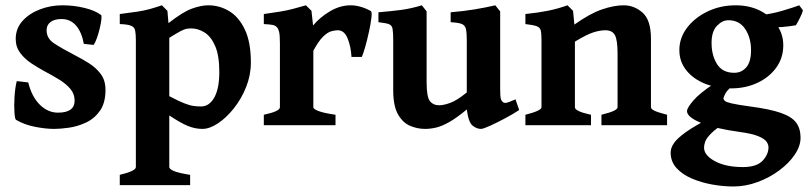

<svg xmlns="http://www.w3.org/2000/svg" viewBox="-20 -463 2989 710"><path d="M370.1 -130.9Q370.1 -82 349.4 -53Q328.6 -23.9 297.4 -9.5Q266.1 4.9 234.4 9.3Q202.6 13.7 180.7 13.7Q148.9 13.7 109.1 5.9Q69.3 -2 39.1 -20Q35.2 -22.5 33.4 -47.4Q31.7 -72.3 33.7 -105Q35.6 -137.7 42 -163.1L84.5 -158.2Q97.2 -105.5 127.2 -75.9Q157.2 -46.4 194.3 -46.4Q255.9 -46.4 255.9 -90.8Q255.9 -115.7 240.2 -134.3Q224.6 -152.8 199.7 -168.2Q174.8 -183.6 147 -198.2Q121.6 -211.9 96.4 -228.5Q71.3 -245.1 54.7 -267.3Q38.1 -289.6 38.1 -318.8Q38.1 -357.4 63 -385.3Q87.9 -413.1 127.4 -428.2Q167 -443.4 210.4 -443.4Q252.9 -443.4 292.2 -433.8Q331.5 -424.3 353.5 -407.7Q356.4 -405.8 355 -391.8Q353.5 -377.9 349.1 -359.1Q344.7 -340.3 338.6 -323Q332.5 -305.7 326.2 -296.9L290 -300.8Q282.2 -344.2 261.2 -368.4Q240.2 -392.6 207.5 -392.6Q180.7 -392.6 166.5 -381.3Q152.3 -370.1 152.3 -351.1Q152.3 -321.3 179.2 -303.2Q206.1 -285.2 257.8 -258.3Q284.7 -244.6 310.3 -228.3Q335.9 -211.9 353 -188.7Q370.1 -165.5 370.1 -130.9Z M728.5 13.7Q701.7 13.7 675 2.9Q648.4 -7.8 606 -36.1V154.8Q606 162.1 623 169.4Q640.1 176.8 683.1 183.6V221.7H422.9V183.6Q482.4 169.4 482.4 154.8V-314.5Q482.4 -337.9 479.7 -350.3Q477.1 -362.8 464.6 -367.9Q452.1 -373 422.9 -374V-411.1Q462.4 -416 487.8 -419.9Q513.2 -423.8 533.7 -429.4Q554.2 -435.1 578.6 -443.4L599.1 -422.9L603 -377.4Q655.8 -418.9 689.9 -431.2Q724.1 -443.4 750 -443.4Q792 -443.4 827.9 -421.6Q863.8 -399.9 885.7 -353.3Q907.7 -306.6 907.7 -231.9Q907.7 -185.1 890.1 -141.1Q872.6 -97.2 844.7 -62.3Q816.9 -27.3 785.9 -6.8Q754.9 13.7 728.5 13.7ZM687.5 -357.9Q676.8 -357.9 668.5 -356.2Q660.2 -354.5 646.5 -347.2Q632.8 -339.8 606 -323.2V-107.4Q640.1 -89.4 660.6 -81.3Q681.2 -73.2 695.1 -71.3Q709 -69.3 723.1 -69.3Q753.9 -69.3 772.5 -102.5Q791 -135.7 791 -196.8Q791 -257.8 775.6 -293Q760.3 -328.1 736.3 -343Q712.4 -357.9 687.5 -357.9Z M1351.6 -421.9Q1356 -419.4 1353.5 -397.7Q1351.1 -376 1344.7 -346.9Q1338.4 -317.9 1331.1 -291.5Q1323.7 -265.1 1317.9 -252.4H1279.8Q1277.8 -290 1265.6 -320.6Q1253.4 -351.1 1229 -351.1Q1218.3 -351.1 1204.6 -347.2Q1190.9 -343.3 1174.6 -327.4Q1158.2 -311.5 1138.7 -275.4V-66.4Q1138.7 -59.6 1158.2 -52.2Q1177.7 -44.9 1220.7 -38.6V0H955.6V-38.6Q1015.1 -51.3 1015.1 -66.4V-303.2Q1015.1 -333.5 1012 -345.5Q1008.8 -357.4 1004.4 -361.8Q998.5 -368.2 990 -370.4Q981.4 -372.6 955.6 -374V-411.1Q993.7 -416.5 1017.3 -420.4Q1041 -424.3 1061.8 -429.7Q1082.5 -435.1 1111.3 -443.4L1131.8 -422.9L1137.7 -368.7Q1162.6 -398.9 1200 -421.1Q1237.3 -443.4 1276.9 -443.4Q1295.4 -443.4 1315.2 -437.5Q1335 -431.6 1351.6 -421.9Z M1899.9 -56.2Q1877.9 -41.5 1847.7 -25.4Q1817.4 -9.3 1792 2.2Q1766.6 13.7 1758.8 13.7Q1742.7 13.7 1727.5 1.5Q1712.4 -10.7 1706.1 -58.1Q1668.5 -26.9 1641.1 -11.5Q1613.8 3.9 1592.5 8.8Q1571.3 13.7 1551.8 13.7Q1523.4 13.7 1496.3 2.2Q1469.2 -9.3 1451.7 -40.3Q1434.1 -71.3 1434.1 -128.9V-314.5Q1434.1 -343.8 1431.6 -356.7Q1429.2 -369.6 1418 -373.8Q1406.7 -377.9 1379.4 -380.9V-417.5Q1429.7 -421.9 1464.6 -426.5Q1499.5 -431.2 1540 -443.4L1557.6 -420.9V-158.7Q1557.6 -104.5 1569.8 -89.1Q1582 -73.7 1604.5 -73.7Q1620.1 -73.7 1644.8 -82.5Q1669.4 -91.3 1706.1 -121.1V-314.5Q1706.1 -342.3 1702.9 -356Q1699.7 -369.6 1687.3 -374.5Q1674.8 -379.4 1646.5 -380.9V-417.5Q1696.8 -421.9 1736.3 -428.5Q1775.9 -435.1 1811.5 -443.4L1829.6 -420.9V-135.7Q1829.6 -107.4 1831.8 -98.6Q1834 -89.8 1840.3 -85Q1845.7 -81.1 1854.5 -83.3Q1863.3 -85.4 1886.2 -95.7Z M2204.1 0V-38.6Q2237.3 -46.9 2250.5 -53.5Q2263.7 -60.1 2263.7 -66.4V-264.6Q2263.7 -314 2254.2 -332.5Q2244.6 -351.1 2218.8 -351.1Q2199.2 -351.1 2174.8 -343.5Q2150.4 -335.9 2106 -309.1V-66.4Q2106 -51.3 2165.5 -38.6V0H1922.9V-38.6Q1982.4 -53.7 1982.4 -66.4V-314.5Q1982.4 -338.9 1979.7 -350.1Q1977.1 -361.3 1964.8 -366Q1952.6 -370.6 1922.9 -374V-411.1Q1970.7 -416 2006.8 -423.3Q2043 -430.7 2078.6 -443.4L2099.1 -422.9L2104 -372.1Q2161.6 -413.1 2206.1 -428.2Q2250.5 -443.4 2286.1 -443.4Q2325.7 -443.4 2356.4 -416Q2387.2 -388.7 2387.2 -319.3V-66.4Q2387.2 -60.1 2399.2 -54Q2411.1 -47.9 2446.8 -38.6V0Z M2940.4 46.4Q2940.4 77.1 2918.9 108.9Q2897.5 140.6 2861.6 167.2Q2825.7 193.8 2781.5 210.2Q2737.3 226.6 2691.9 226.6Q2654.8 226.6 2614.5 219.5Q2574.2 212.4 2539.1 197.5Q2503.9 182.6 2481.9 158.7Q2460 134.8 2460 101.1Q2460 84 2472.2 66.2Q2484.4 48.3 2516.6 25.4Q2548.8 2.4 2608.4 -28.3Q2608.4 -28.3 2622.8 -27.3Q2637.2 -26.4 2651.9 -23.2Q2666.5 -20 2668 -13.7Q2627.9 12.2 2610.1 30Q2592.3 47.9 2587.9 60.3Q2583.5 72.8 2583.5 83Q2583.5 111.3 2623.8 133.1Q2664.1 154.8 2726.6 154.8Q2777.8 154.8 2799.8 131.6Q2821.8 108.4 2821.8 81.5Q2821.8 71.3 2814.5 60.8Q2807.1 50.3 2784.4 40.8Q2761.7 31.2 2715.3 24.9Q2625.5 12.7 2573 -8.5Q2520.5 -29.8 2520.5 -52.2Q2520.5 -64 2544.2 -91.6Q2567.9 -119.1 2621.1 -153.8L2709 -161.6Q2671.4 -133.8 2663.3 -118.7Q2655.3 -103.5 2655.3 -99.6Q2655.3 -94.7 2660.2 -90.1Q2665 -85.4 2685.8 -80.6Q2706.5 -75.7 2753.9 -69.3Q2827.6 -59.6 2867.9 -45.4Q2908.2 -31.2 2924.3 -9.3Q2940.4 12.7 2940.4 46.4ZM2949.2 -424.8Q2947.3 -415.5 2938.7 -398.2Q2930.2 -380.9 2923.3 -369.6Q2898.4 -365.2 2870.8 -363Q2843.3 -360.8 2804.2 -362.3L2787.1 -406.7Q2830.6 -410.6 2872.6 -423.1Q2914.6 -435.5 2935.5 -443.4ZM2876.5 -295.9Q2876.5 -248.5 2850.3 -212.6Q2824.2 -176.8 2780.5 -156.5Q2736.8 -136.2 2684.1 -136.2Q2629.9 -136.2 2586.4 -153.8Q2543 -171.4 2517.6 -203.4Q2492.2 -235.4 2492.2 -277.8Q2492.2 -323.2 2521 -360.8Q2549.8 -398.4 2597.2 -420.9Q2644.5 -443.4 2700.2 -443.4Q2752 -443.4 2791.5 -423.1Q2831.1 -402.8 2853.8 -369.4Q2876.5 -335.9 2876.5 -295.9ZM2757.3 -277.3Q2757.3 -322.8 2735.8 -355.5Q2714.4 -388.2 2673.3 -388.2Q2650.9 -388.2 2631.1 -367.4Q2611.3 -346.7 2611.3 -304.2Q2611.3 -258.8 2631.3 -226.3Q2651.4 -193.8 2695.3 -193.8Q2722.2 -193.8 2739.7 -214.1Q2757.3 -234.4 2757.3 -277.3Z"/></svg>

Font: Namdhinggo ExtraBold
Style: Regular
Weight: 800
Designer: Victor Gaultney
Foundry: SIL International
Version: Version 3.001